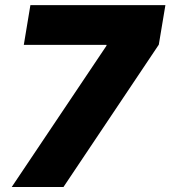

<svg xmlns="http://www.w3.org/2000/svg" viewBox="-20 -748 682 768"><path d="M26.9 0 405.8 -564.9 406.2 -568.4H75.2L101.6 -727.5H641.6L615.2 -569.3L233.9 0Z"/></svg>

Font: Inter 17pt Black
Style: Italic
Weight: 900
Italic angle: -9.3988°
Version: Version 4.001;git-66647c0bb